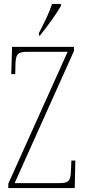

<svg xmlns="http://www.w3.org/2000/svg" viewBox="-20 -951 431 971"><path d="M177 -784V-771H182C220 -818 269 -886 288 -921V-931H243C229 -886 207 -843 177 -784ZM22 0H358L361 -139H341L339 -93C337 -39 332 -25 280 -25H54L354 -693V-714H41L37 -576H57L58 -620C59 -675 67 -689 119 -689H322L22 -22Z"/></svg>

Font: Noto Serif Sinhala ExtraCondensed Thin
Style: Regular
Weight: 100
Width: 2
Designer: Jelle Bosma - Monotype Design Team
Foundry: Monotype Imaging Inc.
Version: Version 2.007